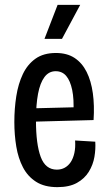

<svg xmlns="http://www.w3.org/2000/svg" viewBox="-20 -758 444 790"><path d="M216 12Q163 12 128.5 -10Q94 -32 74.5 -69.5Q55 -107 47 -155Q39 -203 39 -256Q39 -311 47 -362Q55 -413 74 -453Q93 -493 126 -516.5Q159 -540 210 -540Q256 -540 287 -519.5Q318 -499 336.5 -462Q355 -425 362 -374.5Q369 -324 365 -264L104 -257V-312L302 -317L282 -294Q285 -350 277 -388Q269 -426 252.5 -445.5Q236 -465 209 -465Q181 -465 163 -441Q145 -417 136.5 -372Q128 -327 128 -262Q128 -165 147.5 -112.5Q167 -60 214 -60Q232 -60 246.5 -68Q261 -76 271 -91Q281 -106 286 -128.5Q291 -151 289 -180L372 -175Q374 -145 368.5 -112.5Q363 -80 345.5 -51.5Q328 -23 296.5 -5.5Q265 12 216 12ZM235 -598H163L217 -738H310Z"/></svg>

Font: Bricolage Grotesque 24pt Condensed
Style: Regular
Weight: 400
Width: 3
Designer: Mathieu Triay
Foundry: Atelier Triay
Version: Version 1.001;gftools[0.9.33.dev8+g029e19f]